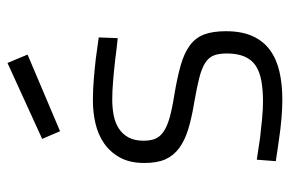

<svg xmlns="http://www.w3.org/2000/svg" viewBox="-154 -630 793 526"><g transform="rotate(-90 243.0 -366.5)"><path d="M402 -441Q372 -444 342 -448Q316 -451 286.5 -453.5Q257 -456 234 -456Q211 -456 190.5 -452Q170 -448 154.5 -438Q139 -428 130 -411.5Q121 -395 121 -370Q121 -352 126 -339Q131 -326 145 -316Q159 -306 183.5 -299Q208 -292 246 -286Q294 -278 327.5 -268.5Q361 -259 382 -243.5Q403 -228 412 -204.5Q421 -181 421 -145Q421 -101 407.5 -71.5Q394 -42 369.5 -24Q345 -6 310.5 2Q276 10 233 10Q210 10 181 7.5Q152 5 126 1Q96 -3 65 -8L69 -60Q100 -55 129 -51Q154 -48 181 -45.5Q208 -43 228 -43Q260 -43 285 -47.5Q310 -52 326.5 -63Q343 -74 351.5 -93.5Q360 -113 360 -142Q360 -164 354.5 -178Q349 -192 334 -201.5Q319 -211 293.5 -217.5Q268 -224 228 -231Q185 -238 153.5 -247.5Q122 -257 101 -272.5Q80 -288 70 -310.5Q60 -333 60 -368Q60 -408 75 -435Q90 -462 114 -478.5Q138 -495 168.5 -502Q199 -509 231 -509Q260 -509 290 -506.5Q320 -504 346 -501Q376 -497 404 -493ZM334 -743 357 -688 147 -599 126 -648Z"/></g></svg>

Font: Panefresco 250wt
Style: Regular
Weight: 300
Version: Version 1.000